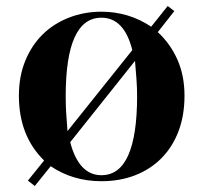

<svg xmlns="http://www.w3.org/2000/svg" viewBox="-20 -595 677 640"><path d="M561 -558 506 -488Q548 -449 571.5 -396Q595 -343 595 -276Q595 -210 575 -157.5Q555 -105 518.5 -68Q482 -31 431 -11Q380 9 318 9Q223 9 149 -41L96 25L73 7L127 -60Q43 -142 43 -276Q43 -341 64.5 -393Q86 -445 123 -481Q160 -517 210.5 -536.5Q261 -556 318 -556Q409 -556 484 -506L539 -575ZM199 -274Q199 -247 200.5 -220Q202 -193 205 -158L421 -428Q394 -536 318 -536Q199 -536 199 -274ZM437 -274Q437 -302 435 -329.5Q433 -357 430 -392L214 -121Q243 -11 318 -11Q378 -11 407.5 -77.5Q437 -144 437 -274Z"/></svg>

Font: XinYuGongZhangJiaSongA
Style: Regular
Weight: 900
Designer: XinYuGong
Foundry: Adobe Systems Incorporated
Version: Version 1.00